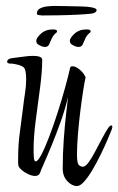

<svg xmlns="http://www.w3.org/2000/svg" viewBox="-20 -625 398 646"><path d="M239 1Q222 1 206.5 -15.5Q191 -32 191 -58Q191 -107 194.5 -155.5Q198 -204 202.5 -242.5Q207 -281 209 -299Q199 -257 184 -215Q169 -173 154 -136.5Q139 -100 128 -75.5Q117 -51 115 -44Q111 -33 98 -33Q88 -33 75 -39Q62 -45 52.5 -53.5Q43 -62 42 -68Q41 -73 41 -79.5Q41 -86 41 -93Q41 -139 47 -181.5Q53 -224 58 -266Q60 -285 64 -310Q68 -335 68 -358Q68 -368 67 -377.5Q66 -387 63 -394Q59 -402 43 -406.5Q27 -411 16 -411Q4 -411 4 -417Q4 -428 25 -430Q44 -432 60 -434.5Q76 -437 91 -437Q105 -437 113.5 -434Q122 -431 122 -423Q122 -385 115 -331.5Q108 -278 100.5 -222Q93 -166 93 -121Q93 -107 94 -94.5Q95 -82 100 -82Q107 -82 119 -104Q131 -127 145.5 -165Q160 -203 174 -246.5Q188 -290 199 -330Q210 -370 216 -397Q217 -402 224 -402Q235 -402 248.5 -390.5Q262 -379 268 -365Q265 -353 260 -321Q255 -289 250 -249Q245 -209 242 -170.5Q239 -132 239 -106Q239 -75 245.5 -69.5Q252 -64 259 -64Q267 -64 277.5 -78Q288 -92 299 -113Q310 -134 321 -154.5Q332 -175 340.5 -189Q349 -203 354 -203Q358 -203 358 -198Q358 -195 355 -187Q351 -177 341.5 -154.5Q332 -132 319 -105.5Q306 -79 292 -55Q278 -31 264 -15Q250 1 239 1ZM244 -467Q235 -467 222 -475Q215 -479 215 -488Q215 -497 230.5 -511.5Q246 -526 271 -526Q285 -526 285 -520Q285 -516 280 -513Q271 -505 266.5 -494Q262 -483 258 -475Q254 -467 244 -467ZM131 -467Q122 -467 109 -475Q102 -479 102 -488Q102 -497 117.5 -511.5Q133 -526 158 -526Q172 -526 172 -520Q172 -516 167 -513Q158 -505 153.5 -494Q149 -483 145 -475Q141 -467 131 -467ZM122 -573Q121 -573 112.5 -574Q104 -575 104 -579Q104 -591 114.5 -596.5Q125 -602 139 -603.5Q153 -605 163 -605Q175 -605 198.5 -604.5Q222 -604 244.5 -603.5Q267 -603 276 -602Q305 -599 305 -591Q305 -582 287 -579Q269 -577 238 -575.5Q207 -574 175.5 -573.5Q144 -573 122 -573Z"/></svg>

Font: Comforter
Style: Regular
Weight: 400
Designer: Robert E. Leuschke
Foundry: Robert E. Leuschke
Version: Version 1.013; ttfautohint (v1.8.3)